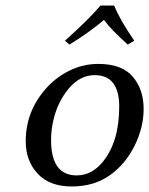

<svg xmlns="http://www.w3.org/2000/svg" viewBox="-20 -673 546 703"><path d="M397.9 -652.8Q419.4 -599.6 471.7 -523.9L447.8 -509.8Q388.2 -562.5 360.8 -600.1Q307.1 -554.7 234.4 -509.8L217.8 -523.9Q307.1 -604 348.1 -652.8ZM146 -346.2Q182.1 -388.2 232.7 -413.6Q283.2 -439 340.3 -439Q426.3 -439 466.1 -392.3Q505.9 -345.7 505.9 -274.4Q505.9 -206.1 472.9 -139.6Q439.9 -73.2 384.8 -33.2Q325.7 9.8 242.7 9.8Q161.6 9.8 117.9 -37.1Q74.2 -84 74.2 -155.8Q74.2 -263.7 146 -346.2ZM326.7 -397.9Q272.5 -397.9 231 -347.9Q189.5 -297.9 174.3 -228Q167 -193.8 167 -160.2Q167 -30.8 260.7 -30.8Q317.4 -30.8 358.4 -83Q416.5 -156.2 416.5 -282.7Q416.5 -397.9 326.7 -397.9Z"/></svg>

Font: Linux Biolinum O
Style: Italic
Weight: 400
Italic angle: -12°
Designer: Philipp H. Poll
Foundry: Philipp H. Poll
Version: Version 1.1.3